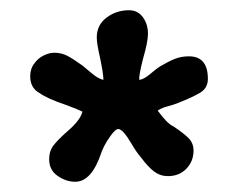

<svg xmlns="http://www.w3.org/2000/svg" viewBox="-20 -663 462 375"><path d="M386 -509Q386 -491 371 -482Q356 -473 328 -462Q321 -459 308 -455.5Q295 -452 288 -447Q307 -421 319 -416Q337 -404 347.5 -394Q358 -384 358 -369Q358 -348 344 -333.5Q330 -319 308 -319Q293 -319 281 -328Q269 -337 255 -356Q247 -365 237 -382Q220 -411 211 -411Q205 -411 194 -395Q183 -379 178 -365Q159 -308 127 -308Q109 -308 92.5 -319.5Q76 -331 76 -352Q76 -368 84.5 -379Q93 -390 111 -406Q137 -428 141 -445Q131 -450 109 -458Q73 -470 56 -482Q39 -492 39 -514Q39 -529 47 -539Q54 -549 65 -554.5Q76 -560 86 -560Q100 -560 111.5 -554Q123 -548 141 -535Q146 -531 159 -520Q172 -509 182 -507Q182 -519 175 -552Q169 -578 169 -590Q169 -614 188 -628.5Q207 -643 232 -643Q249 -643 259 -629.5Q269 -616 269 -597Q269 -581 259 -547Q251 -515 252 -507Q261 -508 274 -519Q287 -530 292 -533Q309 -543 321.5 -548Q334 -553 349 -553Q386 -553 386 -509Z"/></svg>

Font: Itim
Style: Regular
Weight: 400
Designer: Suppakit Chalermlarp
Version: Version 1.002g